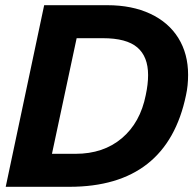

<svg xmlns="http://www.w3.org/2000/svg" viewBox="-20 -719 744 739"><path d="M150 -699H393Q488 -699 558.5 -666Q629 -633 666.5 -572.5Q704 -512 704 -431Q704 -389 696 -353Q623 0 247 0H2ZM271 -127Q378 -127 449 -187Q520 -247 541 -353Q550 -395 550 -430Q550 -501 508.5 -536.5Q467 -572 376 -572H275L180 -127Z"/></svg>

Font: Prompt SemiBold
Style: Italic
Weight: 600
Italic angle: -12°
Designer: Katatrad Team
Foundry: CadsonDemak
Version: Version 1.001